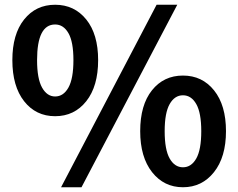

<svg xmlns="http://www.w3.org/2000/svg" viewBox="-20 -774 1002 808"><path d="M32 -521Q32 -630 81.5 -692Q131 -754 212 -754Q293 -754 343 -692Q393 -630 393 -521Q393 -411 343 -348Q293 -285 212 -285Q131 -285 81.5 -348Q32 -411 32 -521ZM212 -368Q247 -368 268 -405.5Q289 -443 289 -521Q289 -598 268 -634.5Q247 -671 212 -671Q136 -671 136 -521Q136 -443 157 -405.5Q178 -368 212 -368ZM237 14 639 -754H726L323 14ZM570 -222Q570 -332 619.5 -394Q669 -456 750 -456Q831 -456 881 -393.5Q931 -331 931 -222Q931 -113 880.5 -49.5Q830 14 750 14Q670 14 620 -49.5Q570 -113 570 -222ZM827 -222Q827 -299 806 -336Q785 -373 750 -373Q715 -373 694 -336Q673 -299 673 -222Q673 -144 694 -107Q715 -70 750 -70Q785 -70 806 -107Q827 -144 827 -222Z"/></svg>

Font: Noto Sans Korean Bold
Style: Bold
Weight: 700
Designer: Ryoko NISHIZUKA  (kana & ideographs); Paul D. Hunt (Latin, Greek & Cyrillic); Wenlong ZHANG  (bopomofo); Sandoll Communi
Foundry: Adobe Systems Incorporated
Version: Version 1.000;PS 1;hotconv 1.0.78;makeotf.lib2.5.61930